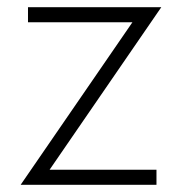

<svg xmlns="http://www.w3.org/2000/svg" viewBox="-20 -515 508 535"><path d="M37.5 0 370 -483.5 372.5 -453H58V-495H429.5L96.5 -10.5L81.5 -42H416V0Z"/></svg>

Font: Russolo 10pt ExtraLight
Style: Regular
Weight: 200
Designer: Micah Stupak-Hahn
Version: Version 1.000